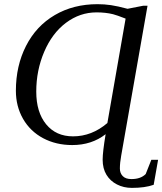

<svg xmlns="http://www.w3.org/2000/svg" viewBox="-20 -682 773 915"><path d="M440.4 -623Q360.8 -623 294.7 -573.5Q228.5 -523.9 190.7 -435.3Q152.8 -346.7 152.8 -245.6Q152.8 -147 200 -89.6Q247.1 -32.2 328.1 -32.2Q417.5 -32.2 491.7 -95.7L578.6 -593.3Q536.1 -609.9 518.6 -614.3Q501 -618.7 481.7 -620.8Q462.4 -623 440.4 -623ZM483.4 -42.5Q417 9.3 324.2 9.3Q247.1 9.3 185.5 -23.4Q124 -56.2 89.8 -115.7Q55.7 -175.3 55.7 -249.5Q55.7 -368.2 104 -463.1Q152.3 -558.1 241 -610.1Q329.6 -662.1 444.8 -662.1Q477.1 -662.1 508.8 -657.5Q540.5 -652.8 587.9 -640.1L663.1 -654.8H683.1L557.6 59.6Q551.3 94.2 551.3 121.1Q551.3 143.1 564.9 157.2Q578.6 171.4 606.4 171.4Q650.4 171.4 674.3 147.5L701.2 79.6H733.4L712.4 198.7Q671.4 213.4 608.4 213.4Q569.3 213.4 537.4 197Q505.4 180.7 487.3 150.9Q469.2 121.1 469.2 79.1Q469.2 42.5 483.4 -42.5Z"/></svg>

Font: Tinos
Style: Italic
Weight: 400
Italic angle: -16.333°
Designer: Steve Matteson
Foundry: Monotype Imaging Inc.
Version: Version 1.32